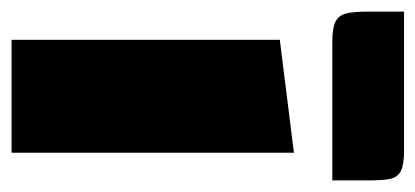

<svg xmlns="http://www.w3.org/2000/svg" viewBox="-218 -518 735 340"><g transform="rotate(90 150.0 -347.5)"><path d="M0 0ZM250 -500V0H50V-475ZM0 -632V-695H247Q271 -695 282 -689.5Q293 -684 296 -671.5Q299 -659 299 -632V-568H53Q29 -568 18 -573.5Q7 -579 3.5 -592Q0 -605 0 -632Z"/></g></svg>

Font: Changa Black
Style: Regular
Weight: 900
Designer: Eduardo Rodriguez Tunni
Foundry: Eduardo Rodriguez Tunni
Version: Version 2.001; ttfautohint (v1.5.10-5e6f)